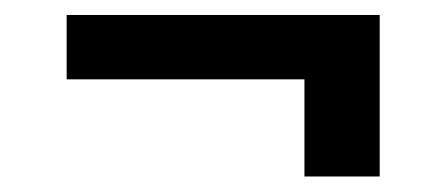

<svg xmlns="http://www.w3.org/2000/svg" viewBox="-20 -413 580 250"><path d="M66.8 -309.7V-393.5H474.4V-183.2H376.4V-309.7Z"/></svg>

Font: Riot Sans
Style: Regular
Weight: 400
Designer: Rasmus Andersson
Foundry: rsms
Version: Version 4.001